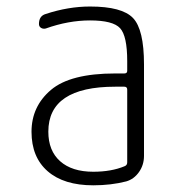

<svg xmlns="http://www.w3.org/2000/svg" viewBox="-20 -550 540 580"><path d="M328.1 -288.1Q126 -288.1 126 -152.3Q126 -94.7 161.6 -63Q197.3 -31.2 261.7 -31.2Q316.4 -31.2 356.4 -47.9Q364.3 -50.8 364.3 -59.6V-279.3Q364.3 -288.1 355.5 -288.1ZM261.7 9.8Q172.9 9.8 124 -32.7Q75.2 -75.2 75.2 -151.9Q75.2 -228.5 133.8 -278.3Q192.4 -328.1 328.1 -328.1H355.5Q364.3 -328.1 364.3 -335.9V-365.2Q364.3 -441.4 342.8 -464.8Q321.3 -488.3 252 -488.3Q186.5 -488.3 118.2 -463.9Q110.4 -461.9 104 -465.8Q97.7 -469.7 97.7 -477.5Q97.7 -502 118.2 -507.8Q186.5 -530.3 252 -530.3Q348.6 -530.3 381.8 -495.6Q415 -460.9 415 -355.5V-79.1Q415 -51.8 399.9 -30.3Q384.8 -8.8 361.3 -2Q315.4 9.8 261.7 9.8Z"/></svg>

Font: Rounded Mgen+ 1mn light
Style: Regular
Weight: 200
Designer: [Source Han Sans]
Ryoko NISHIZUKA  (kana & ideographs); Paul D. Hunt (Latin, Greek & Cyrillic); Wenlong ZHANG  (bopomofo
Version: Version 1.059.20150602